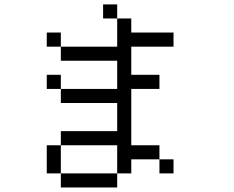

<svg xmlns="http://www.w3.org/2000/svg" viewBox="-20 -832 1040 852"><path d="M750 -62.5V-125H687.5V-62.5ZM687.5 -437.5V-500H562.5Q562.5 -500 562.5 -625H750V-687.5H562.5V-750H500Q500 -750 500 -625H250V-562.5H500Q500 -562.5 500 -437.5H250V-375H500Q500 -375 500 -250H250V-187.5H187.5Q187.5 -187.5 187.5 -62.5H250V0H500V-62.5H250Q250 -62.5 250 -187.5H500Q500 -187.5 500 -62.5H562.5V-125H687.5V-187.5H562.5Q562.5 -187.5 562.5 -437.5ZM250 -437.5V-500H187.5V-437.5ZM250 -625V-687.5H187.5V-625ZM500 -750V-812.5H437.5V-750Z"/></svg>

Font: Unifont
Style: Regular
Weight: 500
Version: Version 13.0.05